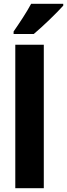

<svg xmlns="http://www.w3.org/2000/svg" viewBox="-20 -1090 355 1017"><path d="M315 -1060V-1070H145C121 -1025 85 -971 52 -923V-910H159C208 -951 283 -1024 315 -1060ZM212 -93V-853H61V-93Z"/></svg>

Font: Noto Sans Kannada UI Condensed ExtraBold
Style: Regular
Weight: 800
Width: 3
Designer: Jelle Bosma - Monotype Design Team
Foundry: Monotype Imaging Inc.
Version: Version 2.005